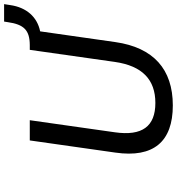

<svg xmlns="http://www.w3.org/2000/svg" viewBox="19 -910 899 978"><g transform="rotate(-90 469.0 -420.5)"><path d="M421.4 9.8C606 9.8 716.3 -88.9 744.1 -282.7L798.8 -666C872.1 -680.7 920.9 -735.8 932.6 -818.4L937.5 -849.6H848.6L845.7 -831.1C834 -748 804.2 -719.2 729 -718.8H704.6L643.1 -285.6C623 -146 553.2 -79.1 434.1 -79.1C314.9 -79.1 264.6 -146 284.7 -285.6L346.2 -718.8H243.2L181.2 -282.7C153.3 -88.9 236.3 9.8 421.4 9.8Z"/></g></svg>

Font: Winston
Style: Italic
Weight: 400
Italic angle: -8.13011°
Designer: Vernon Adams, Kim Jin-seong, David Berlow, Cristiano Sobral
Foundry: The Winston Project Authors
Version: Version 3.004